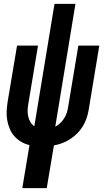

<svg xmlns="http://www.w3.org/2000/svg" viewBox="-20 -755 540 990"><path d="M95 215 132 -7Q109 -12 89 -24Q69 -36 54 -53Q39 -70 30 -91.5Q21 -113 17 -136.5Q13 -160 14.5 -184.5Q16 -209 20 -234L68 -520H176L126 -219Q123 -203 122.5 -186.5Q122 -170 125.5 -154.5Q129 -139 136.5 -126Q144 -113 157 -104L261 -735H369L265 -102Q279 -109 290.5 -120Q302 -131 310.5 -144.5Q319 -158 324 -172.5Q329 -187 331 -202L384 -520H492L437 -187Q433 -165 426 -144Q419 -123 406.5 -103Q394 -83 377.5 -66.5Q361 -50 341.5 -37.5Q322 -25 300.5 -17Q279 -9 258 -5L221 215Z"/></svg>

Font: Iosevka Curly Extrabold
Style: Italic
Weight: 800
Italic angle: -9°
Monospace: yes
Designer: Belleve Invis
Foundry: Belleve Invis
Version: Version 22.1.2; ttfautohint (v1.8.4)